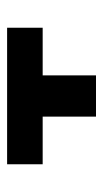

<svg xmlns="http://www.w3.org/2000/svg" viewBox="105 -685 290 540"><g transform="rotate(90 250.0 -415.0)"><path d="M58 -290V-390H192V-540H308V-390H442V-290Z"/></g></svg>

Font: Iosevka SS18 Extrabold
Style: Regular
Weight: 800
Monospace: yes
Designer: Belleve Invis
Foundry: Belleve Invis
Version: Version 25.1.1; ttfautohint (v1.8.4)